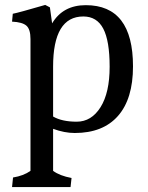

<svg xmlns="http://www.w3.org/2000/svg" viewBox="-20 -533 602 781"><path d="M104 -374Q104 -414 87.5 -428.5Q71 -443 29 -445L32 -477Q54 -481 164 -513L183 -503L192 -438Q236 -512 329 -512Q521 -512 521 -263Q521 -131 460 -61.5Q399 8 284 8Q242 8 196 -9V162Q223 182 271 191L267 228H29L33 189Q76 182 104 162ZM196 -262V-59Q232 -38 292 -38Q352 -38 389 -97Q426 -156 426 -261.5Q426 -367 400 -416.5Q374 -466 319 -466Q196 -466 196 -262Z"/></svg>

Font: Cambo
Style: Regular
Weight: 400
Designer: Carolina Giovagnoli, Andres Torresi
Foundry: Carolina Giovagnoli, Andres Torresi
Version: Version 2.001